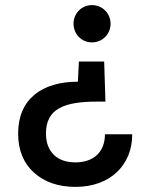

<svg xmlns="http://www.w3.org/2000/svg" viewBox="-20 -581 578 752"><path d="M51 -58C51 7 72 58 113 95C154 132 208 151 276 151C411 151 498 66 498 -55H391C391 14 347 55 275 55C203 55 160 13 160 -58C160 -155 231 -183 360 -183H393L388 -340H289L285 -261C144 -261 51 -193 51 -58ZM268 -488C268 -447 300 -415 340 -415C381 -415 413 -447 413 -488C413 -529 381 -561 340 -561C300 -561 268 -529 268 -488Z"/></svg>

Font: Poppins Medium
Style: Regular
Weight: 500
Designer: Ninad Kale (Devanagari), Jonny Pinhorn (Latin)
Foundry: Indian Type Foundry
Version: 4.004